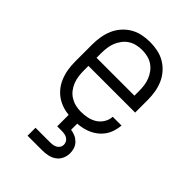

<svg xmlns="http://www.w3.org/2000/svg" viewBox="-220 -624 939 939"><g transform="rotate(45 250.0 -154.0)"><path d="M251 8Q225 8 198 2.5Q171 -3 147.5 -16Q124 -29 106 -49.5Q88 -70 77.5 -95Q67 -120 62.5 -146.5Q58 -173 58 -200V-320Q58 -347 62.5 -373.5Q67 -400 77.5 -424.5Q88 -449 106 -469.5Q124 -490 147 -503.5Q170 -517 196.5 -522.5Q223 -528 250 -528Q277 -528 303.5 -522.5Q330 -517 353 -503.5Q376 -490 394 -469.5Q412 -449 422.5 -424.5Q433 -400 437.5 -373.5Q442 -347 442 -320V-232H119V-200Q119 -181 121.5 -162Q124 -143 131 -125Q138 -107 150 -91.5Q162 -76 178.5 -66Q195 -56 213.5 -51.5Q232 -47 251 -47Q273 -47 295 -51.5Q317 -56 335.5 -67.5Q354 -79 366 -98.5Q378 -118 379 -140H440Q438 -118 431 -96.5Q424 -75 410.5 -57Q397 -39 378.5 -26Q360 -13 339 -5.5Q318 2 296 5Q274 8 251 8ZM119 -288H381V-320Q381 -339 378.5 -358Q376 -377 369 -394.5Q362 -412 350.5 -427.5Q339 -443 323 -453.5Q307 -464 288 -468.5Q269 -473 250 -473Q231 -473 212 -468.5Q193 -464 177 -453.5Q161 -443 149.5 -427.5Q138 -412 131 -394.5Q124 -377 121.5 -358Q119 -339 119 -320ZM150 220V165H250Q260 165 269.5 163.5Q279 162 287.5 157.5Q296 153 301.5 144.5Q307 136 307 126Q307 116 302 107Q297 98 288.5 93Q280 88 270 86.5Q260 85 250 85H220V0H280V49Q296 51 310.5 57.5Q325 64 336.5 75.5Q348 87 353 102.5Q358 118 358 133Q358 153 349.5 171.5Q341 190 325 201Q309 212 289.5 216Q270 220 250 220Z"/></g></svg>

Font: Iosevka SS18 Light
Style: Regular
Weight: 300
Monospace: yes
Designer: Belleve Invis
Foundry: Belleve Invis
Version: Version 25.1.1; ttfautohint (v1.8.4)